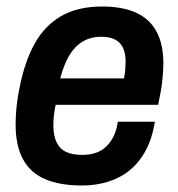

<svg xmlns="http://www.w3.org/2000/svg" viewBox="-20 -558 547 590"><path d="M232 12Q164 12 118.5 -7.5Q73 -27 50.5 -69Q28 -111 28 -175Q28 -202 31 -231Q34 -260 40 -288Q55 -366 85.5 -422Q116 -478 167 -508Q218 -538 294 -538Q356 -538 398 -519Q440 -500 461 -461Q482 -422 482 -363Q482 -340 478.5 -308.5Q475 -277 466 -236H151Q147 -217 145.5 -201.5Q144 -186 144 -173Q144 -142 153.5 -121.5Q163 -101 182.5 -91.5Q202 -82 233 -82Q254 -82 272 -87.5Q290 -93 304 -105.5Q318 -118 328 -137Q338 -156 342 -184H456Q448 -134 428.5 -97Q409 -60 380 -36Q351 -12 313.5 0Q276 12 232 12ZM165 -317H361Q364 -332 365 -345Q366 -358 366 -368Q366 -395 357.5 -412Q349 -429 332.5 -437Q316 -445 292 -445Q258 -445 233.5 -430Q209 -415 192.5 -387Q176 -359 165 -317Z"/></svg>

Font: Archivo SemiCondensed SemiBold
Style: Italic
Weight: 600
Width: 4
Italic angle: -10°
Designer: Hector Gatti
Foundry: Omnibus-Type
Version: Version 2.001